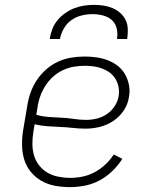

<svg xmlns="http://www.w3.org/2000/svg" viewBox="-20 -760 640 788"><path d="M267 8Q236 8 206 2.5Q176 -3 150.5 -17.5Q125 -32 106.5 -54.5Q88 -77 79.5 -105Q71 -133 70.5 -164Q70 -195 75 -226L92 -326Q96 -353 105.5 -380Q115 -407 131 -431Q147 -455 169.5 -475Q192 -495 218.5 -507Q245 -519 272.5 -523.5Q300 -528 327 -528Q352 -528 376.5 -524.5Q401 -521 423 -512.5Q445 -504 463.5 -489.5Q482 -475 493.5 -454.5Q505 -434 509.5 -410Q514 -386 509 -361Q505 -332 487.5 -306Q470 -280 444 -263Q418 -246 389 -239Q360 -232 332 -232Q305 -232 279 -235Q253 -238 226 -239Q199 -240 173 -242Q147 -244 122 -250L117 -219Q113 -195 113 -170Q113 -145 119.5 -122.5Q126 -100 140.5 -81.5Q155 -63 174.5 -51.5Q194 -40 218.5 -35Q243 -30 267 -30Q293 -30 318 -35Q343 -40 367 -52.5Q391 -65 411.5 -84Q432 -103 447 -126L482 -108Q465 -81 440.5 -57.5Q416 -34 387.5 -19Q359 -4 328 2Q297 8 267 8ZM334 -268Q356 -268 378 -273.5Q400 -279 419 -292Q438 -305 451 -325Q464 -345 467 -366Q470 -385 466.5 -403Q463 -421 454 -436Q445 -451 431 -461.5Q417 -472 400 -478.5Q383 -485 365 -487.5Q347 -490 328 -490Q305 -490 282 -486Q259 -482 237 -471.5Q215 -461 197 -444.5Q179 -428 166 -407.5Q153 -387 145 -364.5Q137 -342 134 -319L129 -289Q153 -282 179 -280Q205 -278 231 -277Q257 -276 282.5 -272Q308 -268 334 -268ZM184 -600Q187 -620 194.5 -640Q202 -660 216 -677Q230 -694 248 -706.5Q266 -719 285.5 -726.5Q305 -734 325.5 -737Q346 -740 366 -740Q386 -740 405.5 -737Q425 -734 442.5 -726.5Q460 -719 474 -706.5Q488 -694 496 -677Q504 -660 504.5 -640Q505 -620 502 -600H460Q464 -622 459 -643Q454 -664 439 -677.5Q424 -691 403 -696.5Q382 -702 360 -702Q338 -702 315 -696.5Q292 -691 273 -677.5Q254 -664 242 -643Q230 -622 226 -600Z"/></svg>

Font: Iosevka Etoile Extralight
Style: Italic
Weight: 200
Italic angle: -9°
Designer: Belleve Invis
Foundry: Belleve Invis
Version: Version 22.1.2; ttfautohint (v1.8.4)